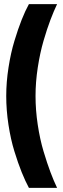

<svg xmlns="http://www.w3.org/2000/svg" viewBox="-20 -720 303 918"><path d="M252.9 -700.2Q237.3 -667.5 221.2 -625.2Q205.1 -583 188.2 -525.1Q171.4 -467.3 160.6 -397.5Q149.9 -327.6 149.9 -261.2Q149.9 -193.8 160.4 -124Q170.9 -54.2 188.2 3.7Q205.6 61.5 221.2 103Q236.8 144.5 252.9 178.2H118.2Q101.1 146.5 83.7 103.5Q66.4 60.5 48.8 3.4Q31.2 -53.7 20.5 -123.5Q9.8 -193.4 9.8 -261.2Q9.8 -328.1 20.8 -397.9Q31.7 -467.8 49.1 -524.9Q66.4 -582 83.7 -625.7Q101.1 -669.4 118.2 -700.2Z"/></svg>

Font: Quaderni
Style: Regular
Weight: 400
Designer: Romain Laurent, Daphné Lejeune, Alexandre D’Hubert
Foundry: ESAD Valence
Version: Version 1.000;FEAKit 1.0